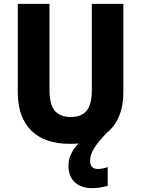

<svg xmlns="http://www.w3.org/2000/svg" viewBox="-20 -734 730 993"><path d="M446 97Q446 120 457 130Q468 140 485 140Q497 140 512.5 137Q528 134 537 130V227Q520 232 500 235.5Q480 239 457 239Q399 239 366.5 208Q334 177 334 123Q334 62 386 8Q365 10 342 10Q211 10 141.5 -59Q72 -128 72 -255V-714H236V-269Q236 -193 263.5 -161Q291 -129 345 -129Q402 -129 428.5 -162Q455 -195 455 -270V-714H618V-256Q618 -187 596 -133.5Q574 -80 530 -45Q487 0 466.5 33Q446 66 446 97Z"/></svg>

Font: Noto Sans Ethiopic SemiCondensed ExtraBold
Style: Regular
Weight: 800
Width: 4
Designer: Monotype Design Team
Foundry: Monotype Imaging Inc.
Version: Version 2.102; ttfautohint (v1.8.4.7-5d5b)